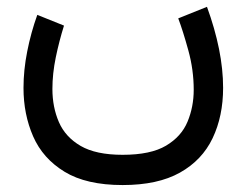

<svg xmlns="http://www.w3.org/2000/svg" viewBox="-20 -322 717 558"><path d="M336.4 127.9Q418 127.9 462.6 101.3Q507.3 74.7 525.1 31.5Q543 -11.7 543 -61Q543 -119.1 527.3 -175.8Q511.7 -232.4 498 -268.6L581.5 -302.2Q604.5 -239.3 616.5 -179.9Q628.4 -120.6 628.4 -66.9Q628.4 15.6 597.9 79.6Q567.4 143.6 502.9 179.7Q438.5 215.8 336.4 215.8Q231 215.8 167.7 177.2Q104.5 138.7 76.4 74.5Q48.3 10.3 48.3 -66.4Q48.3 -118.2 59.1 -172.6Q69.8 -227.1 88.4 -278.8L166 -247.6Q151.9 -202.6 142.1 -155.3Q132.3 -107.9 132.3 -63.5Q132.3 -10.7 151.1 32.7Q169.9 76.2 214.4 102.1Q258.8 127.9 336.4 127.9Z"/></svg>

Font: Vazirmatn RD UI
Style: Regular
Weight: 400
Designer: Saber Rastikerdar
Foundry: Saber Rastikerdar
Version: Version 33.003